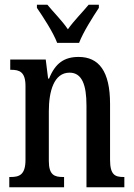

<svg xmlns="http://www.w3.org/2000/svg" viewBox="-20 -786 564 806"><path d="M220 -606H312C329 -651 370 -715 395 -753V-766H352C326 -734 290 -699 265 -663C241 -699 205 -734 179 -766H135V-753C161 -715 203 -651 220 -606ZM19 0H249V-43H244C209 -43 185 -51 185 -110V-319C185 -402 206 -481 272 -481C325 -481 343 -428 343 -343V0H502V-43H498C463 -43 442 -52 442 -115V-350C442 -487 395 -547 310 -547C250 -547 212 -521 186 -456H182L172 -536H23V-493H27C62 -493 87 -484 87 -425V-115C87 -52 61 -43 25 -43H19Z"/></svg>

Font: Noto Serif Ethiopic ExtraCondensed Medium
Style: Regular
Weight: 500
Width: 2
Designer: Monotype Design Team
Foundry: Monotype Imaging Inc.
Version: Version 2.102